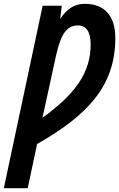

<svg xmlns="http://www.w3.org/2000/svg" viewBox="-75 -744 623 1004"><path d="M-55 240H70L119 9C387 -143 528 -298 528 -545C528 -661 472 -724 368 -724C314 -724 275 -697 242 -648H240L248 -714H148ZM147 -128 218 -453C243 -565 273 -611 333 -611C375 -611 399 -579 399 -512C399 -368 324 -256 147 -128Z"/></svg>

Font: Noto Sans ExtraCondensed
Style: Bold Italic
Weight: 700
Width: 2
Italic angle: -12°
Designer: Monotype Design Team
Foundry: Monotype Imaging Inc.
Version: Version 2.013